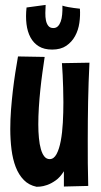

<svg xmlns="http://www.w3.org/2000/svg" viewBox="-20 -732 403 766"><path d="M336.9 -481.9Q333 -403.3 331.5 -326.4Q330.1 -249.5 330.1 -171.9Q330.1 -126 330.3 -81.1Q330.6 -36.1 332 9.8L234.9 12.2V-48.8Q220.2 -24.9 202.1 -12.2Q184.1 0.5 167.7 6.1Q151.4 11.7 139.6 12.5Q127.9 13.2 126 13.2Q95.2 6.8 75 -13.9Q54.7 -34.7 42.7 -65.7Q30.8 -96.7 25.9 -135.7Q21 -174.8 21 -217.8Q21 -254.9 23.9 -293.5Q26.9 -332 31.2 -369.4Q35.6 -406.7 41 -441.7Q46.4 -476.6 51.8 -506.8L158.2 -504.9Q153.8 -476.1 149.2 -442.4Q144.5 -408.7 140.9 -373.5Q137.2 -338.4 135 -303Q132.8 -267.6 132.8 -235.8Q132.8 -206.5 135.3 -181.2Q137.7 -155.8 143.1 -137Q148.4 -118.2 157 -107.7Q165.5 -97.2 178.2 -97.2Q194.8 -97.2 205.6 -117.2Q216.3 -137.2 222.4 -169.7Q228.5 -202.1 230.7 -242.7Q232.9 -283.2 232.9 -324.2Q232.9 -355 231.9 -382.8Q231 -410.6 230 -432.6Q228.5 -458 227.1 -480ZM298.8 -697.3Q300.8 -669.4 296.6 -640.6Q292.5 -611.8 279.5 -588.1Q266.6 -564.5 244.4 -549.3Q222.2 -534.2 188 -534.2Q156.2 -534.2 135 -547.1Q113.8 -560.1 101.6 -582.8Q89.4 -605.5 85.7 -636Q82 -666.5 85.9 -702.1L162.1 -712.4Q161.1 -696.8 160.9 -680.4Q160.6 -664.1 163.3 -650.6Q166 -637.2 172.9 -628.7Q179.7 -620.1 192.9 -620.1Q203.6 -620.1 210.7 -627Q217.8 -633.8 222.2 -646Q226.6 -658.2 228 -674.3Q229.5 -690.4 229 -709.5Q239.3 -706.1 251.5 -703.9Q263.7 -701.7 274.4 -700.2Q287.1 -698.2 298.8 -697.3Z"/></svg>

Font: Mouse Memoirs
Style: Regular
Weight: 400
Version: Version 1.000